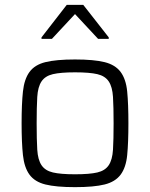

<svg xmlns="http://www.w3.org/2000/svg" viewBox="-20 -763 618 791"><path d="M69 0ZM289 8Q211 8 167 -3Q123 -14 101.5 -43.5Q80 -73 74.5 -124Q69 -175 69 -255Q69 -335 74.5 -386Q80 -437 101.5 -466.5Q123 -496 167 -507Q211 -518 289 -518Q367 -518 411 -507Q455 -496 477 -466.5Q499 -437 504 -386Q509 -335 509 -255Q509 -175 504 -124Q499 -73 477 -43.5Q455 -14 411 -3Q367 8 289 8ZM289 -45Q349 -45 381 -52.5Q413 -60 428 -82.5Q443 -105 445.5 -146.5Q448 -188 448 -255Q448 -322 445.5 -363.5Q443 -405 428 -427.5Q413 -450 381 -457.5Q349 -465 289 -465Q230 -465 198 -457.5Q166 -450 151 -427.5Q136 -405 133.5 -363.5Q131 -322 131 -255Q131 -188 133.5 -146.5Q136 -105 151 -82.5Q166 -60 198 -52.5Q230 -45 289 -45ZM151 -603V-609L255 -743H323L428 -609V-603H384L289 -705L194 -603Z"/></svg>

Font: Azeri Sans Light
Style: Regular
Weight: 300
Designer: Hector Gatti & Omnibus-Type (original fonts) / Cristiano Sobral (main changes and remastering)
Version: Version 1.000; ttfautohint (v1.6)